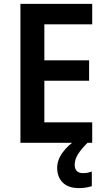

<svg xmlns="http://www.w3.org/2000/svg" viewBox="-20 -734 549 987"><path d="M454 0H85V-714H454V-609H208V-424H438V-319H208V-105H454ZM364 113Q364 134 375 145Q386 156 406 156Q421 156 432.5 153.5Q444 151 452 148V223Q439 227 423 230Q407 233 386 233Q331 233 302.5 204.5Q274 176 274 129Q274 87 303 48.5Q332 10 371 -14L430 0Q397 33 380.5 59.5Q364 86 364 113Z"/></svg>

Font: Noto Sans Gujarati SemiCondensed SemiBold
Style: Regular
Weight: 600
Width: 4
Designer: Jelle Bosma - Monotype Design Team, Universal Thirst
Foundry: Monotype Imaging Inc.
Version: Version 2.106; ttfautohint (v1.8.4.7-5d5b)